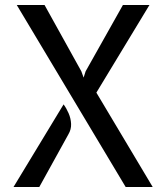

<svg xmlns="http://www.w3.org/2000/svg" viewBox="-20 -747 666 767"><path d="M482 0 47 -727H158L305 -462L314 -437L322 -462L471 -727H577L365 -377L590 0ZM34 0 234 -330Q245.5 -314.5 254.2 -294.2Q263 -274 264 -252Q265 -230 253 -210L137 0Z"/></svg>

Font: Expletus Sans
Style: Regular
Weight: 400
Designer: Jasper de Waard
Foundry: Designtown
Version: Version 7.500